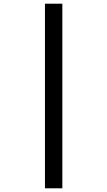

<svg xmlns="http://www.w3.org/2000/svg" viewBox="-20 -852 580 1038"><path d="M223 -832H317V166H223Z"/></svg>

Font: Noto Sans Devanagari SemiBold
Style: Regular
Weight: 600
Version: Version 2.003